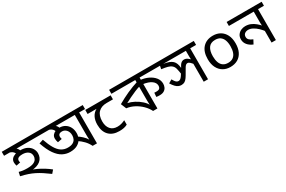

<svg xmlns="http://www.w3.org/2000/svg" viewBox="102 -1761 4408 2963"><g transform="rotate(-30 2305.5 -279.5)"><path d="M242 -500Q321 -500 369.5 -473.5Q418 -447 441 -406.5Q464 -366 464 -325Q464 -243 406.5 -195Q349 -147 236 -141L246 -152Q291 -139 341 -115Q391 -91 442 -59.5Q493 -28 540 10L494 63Q432 17 380.5 -16.5Q329 -50 279 -75Q229 -100 173 -119Q117 -138 46 -154L61 -223Q96 -213 128.5 -208.5Q161 -204 207 -204Q278 -204 316.5 -221Q355 -238 370 -265Q385 -292 385 -320Q385 -373 346 -401.5Q307 -430 247 -430Q211 -430 189 -423Q167 -416 157.5 -402.5Q148 -389 148 -370Q148 -362 150 -353.5Q152 -345 154 -338L81 -323Q76 -338 73 -354.5Q70 -371 70 -384Q70 -421 92 -447Q114 -473 152.5 -486.5Q191 -500 242 -500ZM175 -465Q170 -497 145 -521.5Q120 -546 73 -556L97 -601L143 -589Q199 -567 224.5 -539Q250 -511 254 -468ZM540 -622V-551H-10V-622Z M1433 -622V-551H1328V0H1251Q1222 -59 1179 -103.5Q1136 -148 1087 -180L1112 -246Q1150 -224 1191 -186Q1232 -148 1254 -109Q1253 -124 1252.5 -137Q1252 -150 1251.5 -164Q1251 -178 1251 -194V-551H520V-622ZM906 -91Q838 -91 776 -123Q714 -155 659.5 -231.5Q605 -308 559 -442L632 -466Q668 -362 707.5 -295.5Q747 -229 796 -198Q845 -167 908 -167Q963 -167 996.5 -184.5Q1030 -202 1045 -232.5Q1060 -263 1060 -300Q1060 -358 1028.5 -394Q997 -430 950 -430Q917 -430 900 -415.5Q883 -401 883 -372Q883 -365 885 -353Q887 -341 891 -331L815 -316Q808 -337 804.5 -354.5Q801 -372 801 -388Q801 -425 821.5 -450Q842 -475 874.5 -487.5Q907 -500 943 -500Q1002 -500 1045 -473.5Q1088 -447 1112 -401Q1136 -355 1136 -294Q1136 -240 1111 -193.5Q1086 -147 1035 -119Q984 -91 906 -91ZM874 -465Q869 -497 844.5 -521.5Q820 -546 773 -556L797 -601L842 -589Q899 -567 924 -539Q949 -511 953 -468Z M1724 10Q1606 10 1541 -57Q1476 -124 1476 -245Q1476 -325 1505 -380.5Q1534 -436 1588 -465H1429V-537H1881V-465H1768Q1674 -465 1620.5 -411.5Q1567 -358 1567 -252Q1567 -165 1610 -114.5Q1653 -64 1733 -64Q1770 -64 1804 -73.5Q1838 -83 1870 -99V-21Q1841 -5 1806 2.5Q1771 10 1724 10Z M2730 -622V-551H2405V-489V-473V0H2328Q2299 -59 2247 -111Q2195 -163 2128.5 -198.5Q2062 -234 1989 -243L1950 -339Q2047 -395 2144 -439Q2241 -483 2350 -517L2328 -475V-551H1903V-622ZM2328 -467 2349 -438Q2298 -424 2243.5 -401Q2189 -378 2137.5 -353Q2086 -328 2043 -304Q2099 -293 2158.5 -262Q2218 -231 2267.5 -186.5Q2317 -142 2341 -90L2333 -88Q2331 -111 2329.5 -134Q2328 -157 2328 -189ZM2674 -288Q2674 -255 2661 -225.5Q2648 -196 2618 -177Q2588 -158 2538 -158Q2522 -158 2507.5 -159Q2493 -160 2479 -163L2485 -235Q2491 -234 2499.5 -233.5Q2508 -233 2519 -233Q2567 -233 2581.5 -251.5Q2596 -270 2596 -296Q2596 -349 2544.5 -386.5Q2493 -424 2392 -438L2395 -513Q2472 -505 2535 -474.5Q2598 -444 2636 -396.5Q2674 -349 2674 -288Z M3412 -622V-551H3307V0H3230V-353L3253 -290Q3222 -331 3199.5 -353Q3177 -375 3156 -375Q3142 -375 3130 -367Q3118 -359 3103 -336.5Q3088 -314 3063 -268Q3036 -219 3014 -187.5Q2992 -156 2967.5 -141.5Q2943 -127 2908 -127Q2881 -127 2856.5 -138Q2832 -149 2807.5 -174.5Q2783 -200 2755 -244L2816 -281Q2843 -233 2861 -218Q2879 -203 2900 -203Q2917 -203 2932.5 -213.5Q2948 -224 2966.5 -250Q2985 -276 3009 -321L3032 -354Q3058 -408 3082 -428.5Q3106 -449 3135 -449Q3168 -449 3194.5 -430.5Q3221 -412 3256 -374L3236 -373Q3232 -396 3231 -416.5Q3230 -437 3230 -458V-551H2710V-622ZM2991 -271Q2981 -339 2970.5 -379Q2960 -419 2934 -441Q2909 -464 2866 -475.5Q2823 -487 2758 -495L2773 -571L2827 -551Q2884 -542 2922 -528Q2960 -514 2983.5 -491.5Q3007 -469 3019 -436Q3031 -403 3035 -356Z M3953 -269Q3953 -180 3922.5 -117.5Q3892 -55 3836 -22.5Q3780 10 3703 10Q3632 10 3576.5 -22.5Q3521 -55 3489 -117.5Q3457 -180 3457 -269Q3457 -402 3524 -474Q3591 -546 3706 -546Q3779 -546 3834.5 -513.5Q3890 -481 3921.5 -419.5Q3953 -358 3953 -269ZM3548 -269Q3548 -206 3564.5 -159.5Q3581 -113 3616 -88Q3651 -63 3705 -63Q3759 -63 3794 -88Q3829 -113 3845.5 -159.5Q3862 -206 3862 -269Q3862 -333 3845 -378Q3828 -423 3793.5 -447.5Q3759 -472 3704 -472Q3622 -472 3585 -418Q3548 -364 3548 -269Z M4621 -622V-551H4516V0H4439V-243L4455 -187Q4422 -233 4383 -270Q4344 -307 4303 -329Q4262 -351 4223 -351Q4186 -351 4160.5 -331.5Q4135 -312 4135 -274Q4135 -244 4156 -222.5Q4177 -201 4221 -184L4183 -113Q4122 -138 4087.5 -180.5Q4053 -223 4053 -277Q4053 -326 4076.5 -358.5Q4100 -391 4136.5 -407Q4173 -423 4211 -423Q4263 -423 4306 -405Q4349 -387 4386.5 -356Q4424 -325 4458 -284L4444 -280Q4441 -303 4440 -325.5Q4439 -348 4439 -371V-551H3997V-622Z"/></g></svg>

Font: lbangla05
Style: Book
Weight: 400
Designer: Jelle Bosma - Monotype Design Team
Foundry: Monotype Imaging Inc.
Version: Version 2.003